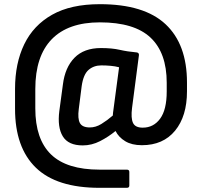

<svg xmlns="http://www.w3.org/2000/svg" viewBox="-20 -714 967 919"><path d="M456 185Q251 185 151.5 88.5Q52 -8 52 -193V-289Q52 -411 96 -502Q140 -593 229.5 -643.5Q319 -694 458 -694Q670 -694 772.5 -598Q875 -502 875 -319V-277Q875 -158 818 -88.5Q761 -19 659 -19Q611 -19 579.5 -38Q548 -57 533 -87Q499 -59 459 -38.5Q419 -18 376 -18Q307 -18 280.5 -61.5Q254 -105 264 -183L281 -309Q291 -391 336.5 -437.5Q382 -484 463 -484Q516 -484 553 -475.5Q590 -467 635 -463Q646 -461 645 -450L612 -197Q606 -149 616.5 -126Q627 -103 663 -103Q715 -103 746.5 -146Q778 -189 778 -276V-318Q778 -461 700.5 -534Q623 -607 458 -607Q306 -607 227.5 -526Q149 -445 149 -288V-195Q149 -48 224 25Q299 98 457 98H587Q599 98 599 109V174Q599 185 587 185ZM357 -192Q351 -146 362.5 -125Q374 -104 410 -104Q438 -104 465 -120.5Q492 -137 520 -161Q520 -168 521 -174L550 -392Q532 -397 509.5 -399Q487 -401 465 -401Q429 -401 404 -379.5Q379 -358 371 -302Z"/></svg>

Font: Sofia Sans Extra Cond
Style: Bold
Weight: 700
Width: 1
Designer: Botio Nikoltchev, Ani Petrova
Foundry: lettersoup
Version: Version 4.100; ttfautohint (v1.8.3)